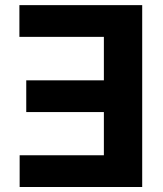

<svg xmlns="http://www.w3.org/2000/svg" viewBox="-20 -748 652 768"><path d="M548.8 -727.5Q548.8 -545.9 548.8 0Q426.8 0 58.6 0Q58.6 -31.2 58.6 -127Q143.6 -127 395.5 -127Q395.5 -169.9 395.5 -299.8Q317.4 -299.8 85 -299.8Q85 -332 85 -426.8Q162.1 -426.8 395.5 -426.8Q395.5 -470.7 395.5 -600.6Q311.5 -600.6 57.6 -600.6Q57.6 -631.8 57.6 -727.5Q180.7 -727.5 548.8 -727.5Z"/></svg>

Font: DeepSea
Style: Bold
Weight: 700
Designer: Stem
Version: Version 3.019;git-0a5106e0b